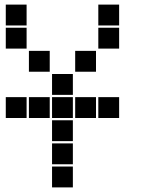

<svg xmlns="http://www.w3.org/2000/svg" viewBox="-20 -715 640 830"><path d="M6 -695Q5 -695 5 -695Q5 -695 5 -694V-606Q5 -605 5 -605Q5 -605 6 -605H94Q95 -605 95 -605Q95 -605 95 -606V-694Q95 -695 95 -695Q95 -695 94 -695ZM406 -695Q405 -695 405 -695Q405 -695 405 -694V-606Q405 -605 405 -605Q405 -605 406 -605H494Q495 -605 495 -605Q495 -605 495 -606V-694Q495 -695 495 -695Q495 -695 494 -695ZM6 -595Q5 -595 5 -595Q5 -595 5 -594V-506Q5 -505 5 -505Q5 -505 6 -505H94Q95 -505 95 -505Q95 -505 95 -506V-594Q95 -595 95 -595Q95 -595 94 -595ZM406 -595Q405 -595 405 -595Q405 -595 405 -594V-506Q405 -505 405 -505Q405 -505 406 -505H494Q495 -505 495 -505Q495 -505 495 -506V-594Q495 -595 495 -595Q495 -595 494 -595ZM106 -495Q105 -495 105 -495Q105 -495 105 -494V-406Q105 -405 105 -405Q105 -405 106 -405H194Q195 -405 195 -405Q195 -405 195 -406V-494Q195 -495 195 -495Q195 -495 194 -495ZM306 -495Q305 -495 305 -495Q305 -495 305 -494V-406Q305 -405 305 -405Q305 -405 306 -405H394Q395 -405 395 -405Q395 -405 395 -406V-494Q395 -495 395 -495Q395 -495 394 -495ZM206 -395Q205 -395 205 -395Q205 -395 205 -394V-306Q205 -305 205 -305Q205 -305 206 -305H294Q295 -305 295 -305Q295 -305 295 -306V-394Q295 -395 295 -395Q295 -395 294 -395ZM6 -295Q5 -295 5 -295Q5 -295 5 -294V-206Q5 -205 5 -205Q5 -205 6 -205H94Q95 -205 95 -205Q95 -205 95 -206V-294Q95 -295 95 -295Q95 -295 94 -295ZM106 -295Q105 -295 105 -295Q105 -295 105 -294V-206Q105 -205 105 -205Q105 -205 106 -205H194Q195 -205 195 -205Q195 -205 195 -206V-294Q195 -295 195 -295Q195 -295 194 -295ZM206 -295Q205 -295 205 -295Q205 -295 205 -294V-206Q205 -205 205 -205Q205 -205 206 -205H294Q295 -205 295 -205Q295 -205 295 -206V-294Q295 -295 295 -295Q295 -295 294 -295ZM306 -295Q305 -295 305 -295Q305 -295 305 -294V-206Q305 -205 305 -205Q305 -205 306 -205H394Q395 -205 395 -205Q395 -205 395 -206V-294Q395 -295 395 -295Q395 -295 394 -295ZM406 -295Q405 -295 405 -295Q405 -295 405 -294V-206Q405 -205 405 -205Q405 -205 406 -205H494Q495 -205 495 -205Q495 -205 495 -206V-294Q495 -295 495 -295Q495 -295 494 -295ZM206 -195Q205 -195 205 -195Q205 -195 205 -194V-106Q205 -105 205 -105Q205 -105 206 -105H294Q295 -105 295 -105Q295 -105 295 -106V-194Q295 -195 295 -195Q295 -195 294 -195ZM206 -95Q205 -95 205 -95Q205 -95 205 -94V-6Q205 -5 205 -5Q205 -5 206 -5H294Q295 -5 295 -5Q295 -5 295 -6V-94Q295 -95 295 -95Q295 -95 294 -95ZM206 5Q205 5 205 5Q205 5 205 6V94Q205 95 205 95Q205 95 206 95H294Q295 95 295 95Q295 95 295 94V6Q295 5 295 5Q295 5 294 5Z"/></svg>

Font: Doto Black
Style: Regular
Weight: 900
Version: Version 1.000